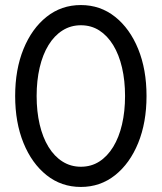

<svg xmlns="http://www.w3.org/2000/svg" viewBox="-20 -730 640 760"><path d="M125 -350Q125 -411 137 -462.5Q149 -514 172 -551.5Q195 -589 227.5 -609.5Q260 -630 300 -630Q341 -630 373 -609.5Q405 -589 428 -551.5Q451 -514 463 -462.5Q475 -411 475 -350Q475 -289 463 -237.5Q451 -186 428 -148.5Q405 -111 373 -90.5Q341 -70 300 -70Q260 -70 227.5 -90.5Q195 -111 172 -148.5Q149 -186 137 -237.5Q125 -289 125 -350ZM40 -350Q40 -245 73 -164Q106 -83 164.5 -36.5Q223 10 300 10Q377 10 435.5 -36.5Q494 -83 527 -164Q560 -245 560 -350Q560 -455 527 -536Q494 -617 435.5 -663.5Q377 -710 300 -710Q223 -710 164.5 -663.5Q106 -617 73 -536Q40 -455 40 -350Z"/></svg>

Font: Glinicke Jost Regular
Style: Regular
Weight: 400
Version: Version 3.710